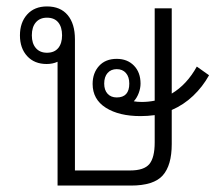

<svg xmlns="http://www.w3.org/2000/svg" viewBox="-20 -577 673 597"><path d="M417 -216Q350 -216 309 -242Q268 -268 268 -316Q268 -350 288 -372Q308 -394 343 -394Q376 -394 396.5 -373Q417 -352 417 -317Q417 -303 411.5 -288Q406 -273 396 -262Q407 -260 421 -260Q441 -260 461 -264V-551H514V-286Q561 -314 592 -370L630 -343Q610 -307 580.5 -279Q551 -251 514 -235V-129Q514 -63 486 -31.5Q458 0 387 0H159V-385Q144 -378 125 -378Q87 -378 64.5 -402.5Q42 -427 42 -467Q42 -507 64.5 -532Q87 -557 126 -557Q168 -557 190.5 -530Q213 -503 213 -455V-47H385Q428 -47 444.5 -67Q461 -87 461 -134V-219Q439 -216 417 -216ZM126 -413Q149 -413 161 -427.5Q173 -442 173 -467Q173 -493 161 -507.5Q149 -522 126 -522Q104 -522 91.5 -507.5Q79 -493 79 -467Q79 -442 91.5 -427.5Q104 -413 126 -413ZM343 -274Q382 -274 382 -317Q382 -338 371.5 -350Q361 -362 343 -362Q325 -362 314.5 -350Q304 -338 304 -317Q304 -297 314.5 -285.5Q325 -274 343 -274Z"/></svg>

Font: Noto Sans Thai Looped SemiCondensed Light
Style: Regular
Weight: 300
Width: 4
Designer: Sasikarn Vongin, Ben Mitchell
Foundry: The Fontpad Ltd
Version: Version 1.001; ttfautohint (v1.8.4.7-5d5b)